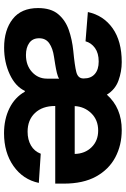

<svg xmlns="http://www.w3.org/2000/svg" viewBox="138 -731 603 919"><g transform="rotate(90 439.5 -271.5)"><path d="M208 10.3Q123.5 10.3 71 -30.8Q18.6 -71.8 18.6 -152.3Q18.6 -213.4 47.4 -248Q76.2 -282.7 122.8 -299.1Q169.4 -315.4 223.6 -320.8Q294.9 -327.6 325.2 -335.4Q355.5 -343.3 355.5 -369.1V-371.6Q355.5 -405.3 334.2 -423.8Q313 -442.4 274.4 -442.4Q234.4 -442.4 209.7 -424.6Q185.1 -406.7 177.7 -379.4L37.6 -390.6Q53.7 -465.3 115.2 -509Q176.8 -552.7 277.3 -552.7Q322.3 -552.7 365.5 -537.1Q408.7 -521.5 433.1 -481.4Q496.1 -552.7 602.5 -552.7Q674.8 -552.7 732.9 -522Q791 -491.2 825 -429.7Q858.9 -368.2 858.9 -275.4V-234.4H487.3V-233.4Q487.3 -172.9 520.8 -137.5Q554.2 -102.1 610.4 -102.1Q648.4 -102.1 676.3 -118.2Q704.1 -134.3 715.8 -165L855.5 -155.8Q839.4 -80.1 774.9 -34.7Q710.4 10.7 617.7 10.7Q550.8 10.7 498.3 -15.1Q445.8 -41 418.9 -88.9H415Q393.6 -43.5 335.7 -16.6Q277.8 10.3 208 10.3ZM605 -439.9Q554.2 -439.9 522.2 -407Q490.2 -374 487.8 -327.6H716.8Q715.8 -376.5 684.8 -408.2Q653.8 -439.9 605 -439.9ZM243.2 -94.2Q293 -94.2 324.7 -123.3Q356.4 -152.3 356.4 -194.8V-252.9Q347.2 -246.6 328.6 -242.2Q310.1 -237.8 289.1 -234.4Q268.1 -231 252 -228.5Q211.4 -222.7 187.3 -205.8Q163.1 -189 163.1 -157.2Q163.1 -126 185.5 -110.1Q208 -94.2 243.2 -94.2Z"/></g></svg>

Font: Inter Tight
Style: Bold
Weight: 700
Designer: Rasmus Andersson
Foundry: rsms
Version: Version 3.004; ttfautohint (v1.8.4.7-5d5b)